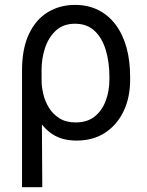

<svg xmlns="http://www.w3.org/2000/svg" viewBox="-20 -573 611 796"><path d="M71.3 203.1V-280.3Q71.3 -371.6 100.1 -432.1Q128.9 -492.7 178.7 -522.7Q228.5 -552.7 291 -552.7Q344.7 -552.7 387.2 -531.5Q429.7 -510.3 459.2 -470.9Q488.8 -431.6 504.2 -376.7Q519.5 -321.8 519.5 -253.9V-244.1Q520 -170.4 492.9 -113Q465.8 -55.7 416 -22.9Q366.2 9.8 297.9 9.8Q242.7 9.8 204.8 -12.2Q167 -34.2 141.4 -74.7Q115.7 -115.2 96.7 -170.9L152.3 -240.2Q152.3 -214.8 159.2 -184.6Q166 -154.3 182.4 -127.2Q198.7 -100.1 226.1 -82.8Q253.4 -65.4 293.9 -65.4Q341.8 -65.4 372.6 -90.1Q403.3 -114.7 418.5 -155.5Q433.6 -196.3 433.6 -244.1V-253.9Q433.6 -316.9 418.2 -366.7Q402.8 -416.5 371.6 -445.6Q340.3 -474.6 291 -474.6Q241.7 -474.6 210.9 -445.6Q180.2 -416.5 166 -372.1Q151.9 -327.6 152.3 -281.2L155.3 203.1Z"/></svg>

Font: GitLab Sans
Style: Regular
Weight: 400
Designer: Rasmus Andersson
Foundry: Modifications by GitLab B.V., manufactured by rsms
Version: Version 4.000;git-c8fb6b7